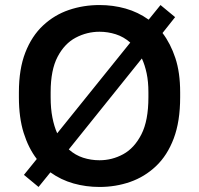

<svg xmlns="http://www.w3.org/2000/svg" viewBox="-20 -731 790 762"><path d="M375 11Q321 11 271.5 -3Q222 -17 180 -47L133 11L75 -37L126 -100Q93 -143 74 -203.5Q55 -264 55 -345V-365Q55 -457 80.5 -522.5Q106 -588 151 -630Q196 -672 253.5 -691.5Q311 -711 375 -711Q429 -711 478.5 -697Q528 -683 570 -653L617 -711L675 -663L625 -600Q657 -558 676 -500.5Q695 -443 695 -365V-345Q695 -249 669.5 -181.5Q644 -114 599 -71.5Q554 -29 496.5 -9Q439 11 375 11ZM375 -95Q425 -95 469 -119Q513 -143 541 -197.5Q569 -252 569 -345V-365Q569 -407 562 -440Q555 -473 543 -499L253 -138Q279 -115 310 -105Q341 -95 375 -95ZM375 -605Q325 -605 280.5 -581.5Q236 -558 208.5 -505.5Q181 -453 181 -365V-345Q181 -300 188 -264.5Q195 -229 207 -202L497 -562Q471 -585 439.5 -595Q408 -605 375 -605Z"/></svg>

Font: Golos Text Medium
Style: Regular
Weight: 500
Designer: A.Korolkova, Vitaly Kuzmin
Foundry: ParaType Ltd
Version: Version 2.004